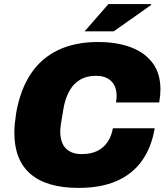

<svg xmlns="http://www.w3.org/2000/svg" viewBox="-20 -905 818 937"><path d="M363 12Q208 12 129 -56Q50 -124 50 -257Q50 -280 52.5 -304Q55 -328 59 -354Q79 -468 130.5 -545Q182 -622 264.5 -661Q347 -700 458 -700Q552 -700 620.5 -673.5Q689 -647 726 -596Q763 -545 763 -469Q763 -454 761.5 -438Q760 -422 757 -405H546Q548 -414 548.5 -422.5Q549 -431 549 -438Q549 -468 537.5 -489.5Q526 -511 504 -523Q482 -535 448 -535Q413 -535 386 -523.5Q359 -512 340 -491Q321 -470 308.5 -440.5Q296 -411 290 -376Q285 -345 281.5 -325.5Q278 -306 276.5 -294.5Q275 -283 274.5 -276Q274 -269 274 -263Q274 -230 285 -205Q296 -180 319.5 -166.5Q343 -153 379 -153Q423 -153 454 -168Q485 -183 504.5 -211.5Q524 -240 531 -279H735Q719 -185 672.5 -120Q626 -55 549 -21.5Q472 12 363 12ZM393 -752 509 -885H717L718 -881L535 -752Z"/></svg>

Font: Archivo SemiBold Black
Style: Italic
Weight: 900
Italic angle: -10°
Version: Version 2.001